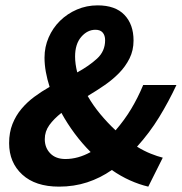

<svg xmlns="http://www.w3.org/2000/svg" viewBox="-20 -684 678 716"><path d="M200 12Q112 12 63 -33Q14 -78 14 -150Q14 -190 26.5 -221.5Q39 -253 60 -278Q81 -303 108 -323Q135 -343 165 -360Q156 -388 151 -415.5Q146 -443 146 -469Q146 -509 161.5 -544.5Q177 -580 204 -606.5Q231 -633 267 -648.5Q303 -664 344 -664Q410 -664 444 -628.5Q478 -593 478 -533Q478 -496 463 -466Q448 -436 424 -411.5Q400 -387 369.5 -366Q339 -345 307 -326Q327 -291 354 -258.5Q381 -226 411 -198Q444 -236 469 -277.5Q494 -319 514 -367H638Q609 -305 573.5 -247Q538 -189 491 -137Q517 -121 542 -111Q567 -101 587 -96L533 12Q499 4 464.5 -11.5Q430 -27 397 -50Q354 -20 305 -4Q256 12 200 12ZM260 -473Q260 -446 268 -414Q312 -438 342 -465.5Q372 -493 372 -534Q372 -552 363 -562.5Q354 -573 336 -573Q306 -573 283 -546.5Q260 -520 260 -473ZM224 -91Q271 -91 318 -117Q286 -149 258.5 -186Q231 -223 209 -263Q181 -241 164 -217.5Q147 -194 147 -165Q147 -133 167.5 -112Q188 -91 224 -91Z"/></svg>

Font: TypoPRO Source Sans Pro
Style: Bold Italic
Weight: 700
Italic angle: -11°
Designer: Paul D. Hunt
Foundry: Adobe Systems Incorporated
Version: Version 1.075;PS 2.000;hotconv 1.0.86;makeotf.lib2.5.63406